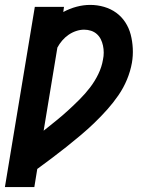

<svg xmlns="http://www.w3.org/2000/svg" viewBox="-23 -558 643 783"><path d="M-3 205 119 -530H238L235 -509Q261 -523 289 -530.5Q317 -538 345 -538Q374 -538 401.5 -530Q429 -522 451 -506Q473 -490 488 -467Q503 -444 510 -417Q517 -390 518.5 -360.5Q520 -331 515 -302Q509 -268 495 -234Q481 -200 460 -169.5Q439 -139 414 -111Q389 -83 362 -57Q335 -31 306.5 -7Q278 17 248.5 40.5Q219 64 189 86.5Q159 109 129 131L117 205ZM155 -25Q180 -45 205.5 -65.5Q231 -86 255 -108Q279 -130 302 -153Q325 -176 344.5 -201.5Q364 -227 378 -256Q392 -285 397 -315Q400 -329 400 -343.5Q400 -358 397 -372Q394 -386 388 -398Q382 -410 372 -419Q362 -428 348.5 -432.5Q335 -437 320 -437Q304 -437 287.5 -431.5Q271 -426 256.5 -416Q242 -406 230.5 -392.5Q219 -379 211 -364Z"/></svg>

Font: Iosevka Curly Slab ExObl
Style: Bold
Weight: 700
Width: 7
Italic angle: -9°
Monospace: yes
Designer: Belleve Invis
Foundry: Belleve Invis
Version: Version 11.0.0; ttfautohint (v1.8.3)